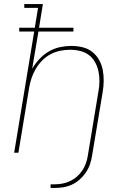

<svg xmlns="http://www.w3.org/2000/svg" viewBox="-20 -755 640 949"><path d="M230 174V156H250Q269 156 288 152.5Q307 149 325.5 140.5Q344 132 359.5 118.5Q375 105 386.5 88Q398 71 404.5 52.5Q411 34 414 15L466 -300Q471 -326 471.5 -351.5Q472 -377 467 -401Q462 -425 450.5 -446.5Q439 -468 420 -482.5Q401 -497 376.5 -503Q352 -509 326 -509Q302 -509 277.5 -504Q253 -499 230 -487Q207 -475 188.5 -456Q170 -437 157 -415Q144 -393 136 -369Q128 -345 124 -321L71 0H50L149 -599H75V-618H152L168 -716H100V-735H192L173 -618H343V-599H170L139 -415Q154 -441 175 -463.5Q196 -486 222 -501Q248 -516 276.5 -522Q305 -528 332 -528Q361 -528 388 -521.5Q415 -515 436 -498.5Q457 -482 470 -458.5Q483 -435 488 -408.5Q493 -382 492.5 -353.5Q492 -325 487 -297L435 15Q432 36 424.5 57.5Q417 79 404 98Q391 117 373.5 132.5Q356 148 335.5 157.5Q315 167 293.5 170.5Q272 174 250 174Z"/></svg>

Font: Iosevka Etoile Thin
Style: Italic
Weight: 100
Italic angle: -9°
Designer: Belleve Invis
Foundry: Belleve Invis
Version: Version 22.1.2; ttfautohint (v1.8.4)